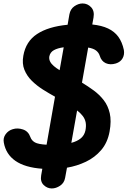

<svg xmlns="http://www.w3.org/2000/svg" viewBox="-36 -948 719 1082"><path d="M256 114Q230 114 210 94.5Q190 75 196 40L202.5 3Q104.5 -4 50.8 -41.5Q-3 -79 -14.5 -144.5Q-19.5 -171 -4 -192Q11.5 -213 36 -220Q63 -228.5 93.2 -218.5Q123.5 -208.5 135 -176Q142 -156 160.8 -145.5Q179.5 -135 226.5 -132.5L274 -403Q240.5 -421.5 206 -443.2Q171.5 -465 143.5 -492.5Q115.5 -520 101.5 -554.8Q87.5 -589.5 95.5 -634Q109.5 -714.5 172.8 -756.2Q236 -798 345 -808.5L355 -866.5Q360.5 -897 383.2 -912.8Q406 -928.5 429.5 -928.5Q457.5 -928.5 477.5 -907.2Q497.5 -886 491 -849L484 -810Q537 -804.5 573 -787.5Q609 -770.5 630.8 -740.8Q652.5 -711 662 -666.5Q666.5 -640.5 655 -619.8Q643.5 -599 617.5 -590.5Q585 -580.5 560 -592Q535 -603.5 526 -634Q520.5 -651.5 505.5 -663.2Q490.5 -675 461 -680L426 -482.5Q459.5 -462 491.8 -438.5Q524 -415 548.2 -384Q572.5 -353 582.5 -309.8Q592.5 -266.5 581.5 -206.5Q570 -144 534.2 -102.2Q498.5 -60.5 448 -36.5Q397.5 -12.5 341.5 -3L331 54Q326 83 302.8 98.5Q279.5 114 256 114ZM242 -630.5Q239.5 -615 246.2 -601.5Q253 -588 267 -576Q281 -564 300 -552.5L323 -681.5Q289 -677 268 -665.5Q247 -654 242 -630.5ZM366 -143Q398.5 -151.5 419 -168.2Q439.5 -185 445.5 -213Q450.5 -238.5 446.8 -258Q443 -277.5 430.8 -293.8Q418.5 -310 398.5 -325.5Z"/></svg>

Font: Edu VIC WA NT Hand
Style: Regular
Weight: 400
Designer: Tina and Corey Anderson, Eben Sorkin, Mirko Velimirovic
Foundry: Google for Education
Version: Version 1.000